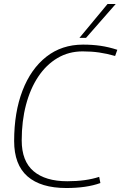

<svg xmlns="http://www.w3.org/2000/svg" viewBox="-20 -934 609 964"><path d="M313 10Q185 10 118 -48.5Q51 -107 51 -226Q51 -370 93 -479Q135 -588 212.5 -649Q290 -710 397 -710Q444 -710 485 -704Q526 -698 569 -684L558 -653Q516 -665 477.5 -670.5Q439 -676 395 -676Q325 -676 268.5 -642.5Q212 -609 172 -549Q132 -489 110.5 -407.5Q89 -326 89 -229Q89 -125 148.5 -74.5Q208 -24 318 -24Q411 -24 478 -46L484 -15Q415 10 313 10ZM379 -744 520 -914H561L412 -744Z"/></svg>

Font: Georama ExtraLight
Style: Italic
Weight: 200
Italic angle: -9°
Designer: Jean-Baptiste Levee
Foundry: Production Type
Version: Version 1.000